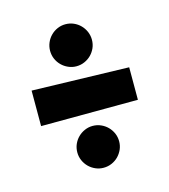

<svg xmlns="http://www.w3.org/2000/svg" viewBox="-71 -594 452 513"><g transform="rotate(-15 155.5 -337.5)"><path d="M290 -291 22 -290V-388.2L290 -380.9ZM212.9 -196.8Q212.9 -185.1 208.3 -174.6Q203.6 -164.1 195.8 -156.2Q188 -148.4 177.5 -143.8Q167 -139.2 154.8 -139.2Q143.1 -139.2 132.6 -143.8Q122.1 -148.4 114.3 -156.2Q106.4 -164.1 101.8 -174.6Q97.2 -185.1 97.2 -196.8Q97.2 -209 101.8 -219.5Q106.4 -230 114.3 -237.8Q122.1 -245.6 132.6 -250.2Q143.1 -254.9 154.8 -254.9Q167 -254.9 177.5 -250.2Q188 -245.6 195.8 -237.8Q203.6 -230 208.3 -219.5Q212.9 -209 212.9 -196.8ZM212.9 -478Q212.9 -465.8 208.3 -455.3Q203.6 -444.8 195.8 -437Q188 -429.2 177.5 -424.6Q167 -419.9 154.8 -419.9Q143.1 -419.9 132.6 -424.6Q122.1 -429.2 114.3 -437Q106.4 -444.8 101.8 -455.3Q97.2 -465.8 97.2 -478Q97.2 -489.7 101.8 -500.5Q106.4 -511.2 114.3 -519Q122.1 -526.9 132.6 -531.5Q143.1 -536.1 154.8 -536.1Q167 -536.1 177.5 -531.5Q188 -526.9 195.8 -519Q203.6 -511.2 208.3 -500.5Q212.9 -489.7 212.9 -478Z"/></g></svg>

Font: Mouse Memoirs
Style: Regular
Weight: 400
Version: Version 1.000